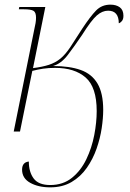

<svg xmlns="http://www.w3.org/2000/svg" viewBox="-20 -566 558 826"><path d="M196 240Q145 240 110 220.5Q75 201 75 164Q75 132 104 129Q104 174 125 202Q146 230 196 230Q251 230 289.5 199Q328 168 351.5 119Q375 70 385.5 15Q396 -40 396 -88Q396 -191 348.5 -232.5Q301 -274 217 -274Q189 -274 165.5 -270.5Q142 -267 119 -261L66 0H39L128 -442Q131 -454 133 -466.5Q135 -479 135 -490Q135 -513 124 -519.5Q113 -526 83 -526H61L63 -536H175L122 -273Q162 -278 190 -287Q218 -296 239.5 -313.5Q261 -331 283 -364L334 -443Q369 -496 393.5 -521Q418 -546 455 -546Q480 -546 495.5 -534.5Q511 -523 511 -498Q511 -483 504 -475Q497 -467 491 -466Q491 -520 445 -520Q420 -520 396.5 -499.5Q373 -479 334 -417Q301 -368 272 -330Q243 -292 208 -282Q279 -282 327 -265Q375 -248 399.5 -206.5Q424 -165 424 -93Q424 -58 417.5 -14.5Q411 29 395.5 73.5Q380 118 353.5 156Q327 194 288 217Q249 240 196 240Z"/></svg>

Font: Noto Serif Display SemiCondensed Thin
Style: Italic
Weight: 100
Width: 4
Italic angle: -12°
Designer: Monotype Design Team
Foundry: Monotype Imaging Inc.
Version: Version 2.009